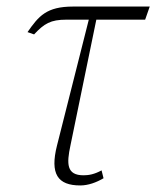

<svg xmlns="http://www.w3.org/2000/svg" viewBox="-20 -556 477 586"><path d="M225 10C249 10 274 1 296 -12L290 -36C268 -24 251 -21 235 -21C183 -21 183 -56 195 -112L274 -496H423L437 -536H203C122 -536 98 -507 64 -458L84 -451C115 -484 134 -496 183 -496H251L154 -112C132 -25 156 10 225 10Z"/></svg>

Font: Noto Serif Condensed ExtraLight
Style: Italic
Weight: 200
Width: 3
Italic angle: -12°
Designer: Monotype Design Team
Foundry: Monotype Imaging Inc.
Version: Version 2.013